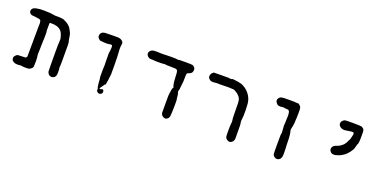

<svg xmlns="http://www.w3.org/2000/svg" viewBox="-16 -1073 3314 1664"><g transform="rotate(20 1641.0 -241.0)"><path d="M94 -486 97 -487Q97 -487 104 -490.5Q111 -494 118 -495Q125 -496 131.5 -497Q138 -498 138 -498Q138 -498 143 -498.5Q148 -499 148.5 -499.5Q149 -500 154 -500.5Q159 -501 202.5 -500.5Q246 -500 246.5 -499Q247 -498 255 -498Q263 -498 297 -492Q327 -493 335 -492Q343 -491 349 -490.5Q355 -490 360.5 -489Q366 -488 366.5 -489Q367 -490 380 -484Q411 -471 427.5 -455Q444 -439 445 -436Q450 -426 460.5 -408Q471 -390 473.5 -369Q476 -348 478 -340Q480 -332 481.5 -324Q483 -316 484.5 -313Q486 -310 486 -287.5Q486 -265 486 -236Q487 -108 485.5 -102.5Q484 -97 484 -84.5Q484 -72 486 -73L487 -42Q487 -17 484 -10Q478 7 464.5 13.5Q451 20 443 18Q427 16 417.5 4.5Q408 -7 406.5 -16.5Q405 -26 405 -82Q405 -138 404.5 -204Q404 -270 405 -271Q406 -272 406 -275.5Q406 -279 406.5 -284Q407 -289 407 -320Q401 -344 400.5 -344Q400 -344 397 -354Q379 -415 299 -418Q286 -418 285 -417.5Q284 -417 284 -418Q284 -419 279 -419Q274 -419 272.5 -417Q271 -415 271 -384Q270 -341 272 -340Q274 -339 273.5 -301Q273 -263 273 -261.5Q273 -260 272 -258Q271 -256 271 -211.5Q271 -167 269.5 -149.5Q268 -132 268.5 -126Q269 -120 270 -114Q271 -108 271.5 -102.5Q272 -97 272.5 -96Q273 -95 273.5 -65.5Q274 -36 273 -32Q272 -28 272 -24Q275 -8 260.5 4.5Q246 17 236 18.5Q226 20 206.5 19.5Q187 19 184.5 18.5Q182 18 178 17.5Q174 17 172 17Q162 15 156 16Q141 19 125 17.5Q109 16 102.5 12.5Q96 9 92.5 6.5Q89 4 87 3.5Q85 3 81 -5Q68 -30 91 -50Q100 -59 107.5 -60.5Q115 -62 143 -62Q171 -62 175.5 -63Q180 -64 184.5 -68.5Q189 -73 190 -77.5Q191 -82 191 -222Q191 -362 192 -363.5Q193 -365 193 -376.5Q193 -388 192.5 -388.5Q192 -389 191 -398Q190 -416 170 -419Q164 -419 163.5 -419.5Q163 -420 158 -420.5Q153 -421 144.5 -422.5Q136 -424 133 -424Q130 -424 126 -425Q122 -426 111.5 -426Q101 -426 93 -432Q78 -444 79 -456.5Q80 -469 80.5 -468.5Q81 -468 82 -471L85 -477L88 -481Q88 -480 91 -483Q94 -486 94 -486Z M844 -249 843 -346Q844 -346 845 -356Q846 -366 847.5 -375.5Q849 -385 849 -399.5Q849 -414 846.5 -418Q844 -422 834 -422Q824 -422 820 -420Q809 -417 777 -418.5Q745 -420 737 -422Q729 -424 720 -434.5Q711 -445 710 -452Q709 -459 710 -460.5Q711 -462 711.5 -465.5Q712 -469 711.5 -469.5Q711 -470 712 -473Q723 -500 759 -500Q861 -503 878.5 -501Q896 -499 908 -489.5Q920 -480 922 -472Q924 -464 923 -460Q922 -456 921.5 -449.5Q921 -443 919.5 -433Q918 -423 919 -413Q920 -403 921 -374.5Q922 -346 923 -343.5Q924 -341 924.5 -260.5Q925 -180 924.5 -176Q924 -172 923 -168.5Q922 -165 921 -151.5Q920 -138 918.5 -127.5Q917 -117 916.5 -114.5Q916 -112 915 -108.5Q914 -105 914 -101.5Q914 -98 912.5 -91.5Q911 -85 911 -84L910 -83L909 -81H908Q908 -82 907 -81Q906 -80 906 -78H905Q904 -79 902.5 -76.5Q901 -74 898.5 -71Q896 -68 890.5 -60Q885 -52 879 -43.5Q873 -35 873 -31Q873 -24 883 -28Q901 -35 901 -33Q901 -31 903.5 -31.5Q906 -32 906 -30Q906 -28 907 -28Q909 -28 911 -20Q914 -4 905 4Q889 17 877.5 11.5Q866 6 863 2Q860 -2 860 -2.5Q860 -3 859 -5Q858 -7 858 -11Q858 -15 857.5 -15.5Q857 -16 858 -16Q859 -16 858.5 -17.5Q858 -19 859.5 -19Q861 -19 859 -23Q859 -24 858 -24L857 -25Q857 -26 856.5 -26Q856 -26 855.5 -30Q855 -34 854.5 -35Q854 -36 852.5 -43.5Q851 -51 850.5 -57Q850 -63 849 -69Q848 -75 847.5 -90.5Q847 -106 846 -110Q845 -121 843 -128V-186Q843 -218 844 -221.5Q845 -225 845 -237Q845 -249 844 -249Z M1468 -266 1467 -269Q1467 -270 1464 -280Q1461 -290 1460 -302Q1459 -314 1458 -326.5Q1457 -339 1456 -363Q1455 -387 1454.5 -387.5Q1454 -388 1453 -396Q1451 -417 1428 -418Q1419 -419 1383.5 -419Q1348 -419 1345 -420Q1332 -424 1324 -421.5Q1316 -419 1277 -419Q1238 -419 1233.5 -420.5Q1229 -422 1194 -422Q1173 -430 1165.5 -445Q1158 -460 1165 -475Q1178 -499 1211 -500Q1237 -501 1251 -500L1252 -499Q1256 -498 1280.5 -498.5Q1305 -499 1307.5 -499Q1310 -499 1310 -499.5Q1310 -500 1358 -500.5Q1406 -501 1406.5 -500Q1407 -499 1412.5 -498.5Q1418 -498 1422 -497.5Q1426 -497 1426.5 -497.5Q1427 -498 1433 -498.5Q1439 -499 1440.5 -499.5Q1442 -500 1498 -500Q1554 -500 1560.5 -497.5Q1567 -495 1571 -492Q1587 -479 1587 -464Q1586 -440 1576 -431.5Q1566 -423 1557.5 -420.5Q1549 -418 1544.5 -415.5Q1540 -413 1537.5 -407.5Q1535 -402 1535 -368Q1535 -334 1534 -331.5Q1533 -329 1533 -325Q1533 -321 1531 -307Q1529 -293 1528 -277Q1527 -261 1524 -252Q1521 -243 1521 -242.5Q1521 -242 1520.5 -239.5Q1520 -237 1524 -228Q1528 -219 1529.5 -200Q1531 -181 1532.5 -173.5Q1534 -166 1534.5 -163.5Q1535 -161 1535 -115Q1535 -69 1533.5 -59.5Q1532 -50 1532 -29Q1532 5 1508 16Q1494 22 1481 16Q1458 6 1454 -18Q1454 -21 1454 -59.5Q1454 -98 1454 -103V-178L1456 -191Q1456 -192 1456.5 -198.5Q1457 -205 1457.5 -207Q1458 -209 1459 -217.5Q1460 -226 1460.5 -227.5Q1461 -229 1462 -234.5Q1463 -240 1465 -244.5Q1467 -249 1467 -250.5Q1467 -252 1467.5 -252Q1468 -252 1468 -253.5Q1468 -255 1469.5 -254Q1471 -253 1471.5 -256Q1472 -259 1470.5 -261.5Q1469 -264 1468.5 -264.5Q1468 -265 1468 -266ZM1503 -245Q1503 -246 1500.5 -246Q1498 -246 1500 -244Q1502 -244 1503 -245Z M1896 -500Q1896 -497 1917 -498L1924 -500Q1922 -504 1950 -500Q1990 -495 1989 -494L2002 -491Q2004 -493 2030 -481Q2075 -458 2101 -415Q2112 -396 2112 -393.5Q2112 -391 2117 -379Q2126 -353 2126.5 -292.5Q2127 -232 2125.5 -225.5Q2124 -219 2123.5 -208Q2123 -197 2122 -192Q2121 -187 2122 -180Q2123 -173 2124 -164Q2125 -155 2126 -151.5Q2127 -148 2127 -58V-19Q2123 -2 2113 7Q2096 22 2082 18Q2058 13 2048 -10Q2046 -16 2045.5 -60Q2045 -104 2046 -104.5Q2047 -105 2047 -117Q2047 -129 2047.5 -129.5Q2048 -130 2048.5 -138Q2049 -146 2049.5 -151.5Q2050 -157 2048.5 -165.5Q2047 -174 2047 -178.5Q2047 -183 2046 -183.5Q2045 -184 2044.5 -250.5Q2044 -317 2043.5 -322Q2043 -327 2042 -339Q2040 -364 2023 -382.5Q2006 -401 1995.5 -406Q1985 -411 1980.5 -415Q1976 -419 1964 -420.5Q1952 -422 1917.5 -422.5Q1883 -423 1863 -421.5Q1843 -420 1835 -421Q1812 -423 1803.5 -421Q1795 -419 1780 -419Q1757 -419 1750.5 -424Q1744 -429 1738 -435.5Q1732 -442 1732.5 -442.5Q1733 -443 1731 -448Q1728 -460 1732 -469.5Q1736 -479 1736.5 -480Q1737 -481 1739.5 -484Q1742 -487 1742 -487.5Q1742 -488 1746.5 -491Q1751 -494 1751 -496Q1751 -498 1759 -499Q1767 -500 1831.5 -500Q1896 -500 1896 -500Z M2565 -378Q2565 -359 2563 -346Q2563 -326 2561 -316Q2559 -306 2558 -297.5Q2557 -289 2555 -283Q2549 -265 2553 -250.5Q2557 -236 2557.5 -231Q2558 -226 2559.5 -216.5Q2561 -207 2561 -199.5Q2561 -192 2562 -187.5Q2563 -183 2563 -150Q2563 -117 2564 -115.5Q2565 -114 2565 -103Q2567 -57 2566 -32Q2564 1 2545 12Q2526 23 2509 14.5Q2492 6 2486 -11Q2484 -19 2484 -102.5Q2484 -186 2484.5 -186.5Q2485 -187 2486 -193.5Q2487 -200 2487.5 -205.5Q2488 -211 2488 -213Q2486 -260 2485 -264L2484 -263V-274V-284L2485 -282Q2486 -294 2486.5 -326Q2487 -358 2488 -364.5Q2489 -371 2488 -375Q2487 -379 2486 -391Q2485 -410 2472 -416Q2468 -418 2456.5 -418Q2445 -418 2440 -420Q2426 -423 2417.5 -421Q2409 -419 2398.5 -419Q2388 -419 2380 -421Q2372 -423 2364 -432Q2336 -461 2365 -489Q2372 -495 2374 -495Q2376 -495 2380.5 -496.5Q2385 -498 2394.5 -498.5Q2404 -499 2404 -499.5Q2404 -500 2452 -500Q2500 -500 2501 -499.5Q2502 -499 2517 -498Q2532 -497 2534 -498.5Q2536 -500 2548.5 -489.5Q2561 -479 2563.5 -468.5Q2566 -458 2566 -423Q2566 -388 2565 -378Z M3034 -501Q3111 -500 3117.5 -498Q3124 -496 3133 -489Q3142 -482 3142.5 -478.5Q3143 -475 3145 -469Q3148 -458 3147 -440Q3146 -422 3147 -416Q3148 -410 3146.5 -379Q3145 -348 3138 -341Q3138 -340 3137 -336.5Q3136 -333 3133 -324Q3130 -315 3129 -308Q3125 -288 3105 -262.5Q3085 -237 3077.5 -231.5Q3070 -226 3061.5 -219Q3053 -212 3043 -207Q3033 -202 3025.5 -198.5Q3018 -195 3001 -190Q2953 -176 2937 -210Q2926 -233 2948 -254Q2957 -262 2974 -267Q2991 -272 3006 -282Q3041 -305 3056 -346Q3057 -350 3059 -351Q3064 -356 3069 -380Q3074 -404 3075.5 -408Q3077 -412 3074 -420.5Q3071 -429 3050 -426Q3029 -423 3020.5 -422Q3012 -421 2999.5 -418.5Q2987 -416 2971.5 -419.5Q2956 -423 2945 -434Q2934 -445 2934 -459.5Q2934 -474 2945 -485Q2956 -496 2964 -498.5Q2972 -501 3034 -501Z"/></g></svg>

Font: TT2020 Style E
Style: Regular
Weight: 400
Version: Version 00.2